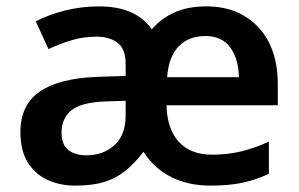

<svg xmlns="http://www.w3.org/2000/svg" viewBox="-20 -572 937 602"><path d="M627 -552Q728 -552 789.5 -487Q851 -422 851 -307V-242H502Q504 -167 541 -127Q578 -87 645 -87Q694 -87 737 -97.5Q780 -108 823 -128V-27Q782 -8 740 1Q698 10 639 10Q571 10 517.5 -16.5Q464 -43 430 -96Q403 -61 374.5 -37.5Q346 -14 308.5 -2Q271 10 216 10Q168 10 129 -8Q90 -26 67 -63Q44 -100 44 -158Q44 -242 103.5 -284Q163 -326 283 -331L374 -334V-372Q374 -418 349 -437.5Q324 -457 282 -457Q242 -457 205 -446Q168 -435 132 -418L92 -505Q132 -526 184 -539Q236 -552 290 -552Q406 -552 456 -480Q486 -515 528 -533.5Q570 -552 627 -552ZM624 -459Q572 -459 540.5 -427Q509 -395 504 -330H729Q728 -387 702 -423Q676 -459 624 -459ZM311 -254Q233 -251 203 -225.5Q173 -200 173 -157Q173 -118 194.5 -101.5Q216 -85 251 -85Q303 -85 338.5 -116.5Q374 -148 374 -210V-256Z"/></svg>

Font: Noto Sans Gurmukhi UI SemiBold
Style: Regular
Weight: 600
Designer: Jelle Bosma - Monotype Design Team
Foundry: Monotype Imaging Inc.
Version: Version 2.004; ttfautohint (v1.8.4.7-5d5b)